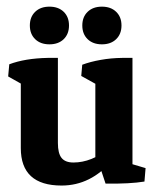

<svg xmlns="http://www.w3.org/2000/svg" viewBox="-20 -558 483 586"><path d="M168 8.3Q43.5 8.3 43.5 -106V-327.1L156.7 -321.8V-121.6Q156.7 -89.8 168 -75.9Q179.2 -62 204.1 -62Q259.3 -62 313.5 -105.5L322.8 -68.8Q257.3 8.3 168 8.3ZM43.5 -251.5V-314L63 -292L4.9 -324.7L8.3 -361.8Q56.2 -379.9 125.5 -381.3H156.7V-303.7ZM384.3 -28.8 271 -48.3V-326.2L384.3 -321.3ZM271 -251.5V-314L290.5 -291.5L228 -326.2L231 -360.4Q255.4 -369.6 287.1 -375.2Q318.8 -380.9 353 -381.3H384.3V-303.7ZM302.2 2.4 278.8 -67.9 384.3 -92.8V-29.8L366.7 -62L424.3 -44.9L420.9 -3.9Q377 3.4 302.2 2.4ZM130.9 -422.7Q103.6 -422.7 87.4 -438.4Q71.1 -454.2 71.1 -480.2Q71.1 -506.3 87.4 -522Q103.6 -537.7 130.9 -537.7Q158.1 -537.7 174.4 -522Q190.6 -506.3 190.6 -480.2Q190.6 -454.2 174.4 -438.4Q158.1 -422.7 130.9 -422.7ZM291 -422.7Q263.8 -422.7 247.5 -438.4Q231.2 -454.2 231.2 -480.2Q231.2 -506.3 247.5 -522Q263.8 -537.7 291 -537.7Q318.3 -537.7 334.5 -522Q350.8 -506.3 350.8 -480.2Q350.8 -454.2 334.5 -438.4Q318.3 -422.7 291 -422.7Z"/></svg>

Font: Markazi Text
Style: Regular
Weight: 400
Designer: Borna Izadpanah (Arabic designer), Fiona Ross (Arabic design director) and Florian Runge (Latin designer)
Foundry: Borna Izadpanah and Florian Runge
Version: Version 1.000